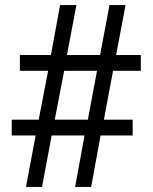

<svg xmlns="http://www.w3.org/2000/svg" viewBox="-20 -734 599 754"><path d="M82 0 120 -202H26V-264H132L169 -456H58V-518H180L216 -714H280L243 -518H373L410 -714H473L436 -518H533V-456H424L388 -264H501V-202H375L338 0H275L312 -202H183L145 0ZM195 -264H325L361 -456H232Z"/></svg>

Font: Noto Serif Armenian Medium
Style: Regular
Weight: 500
Version: Version 2.007